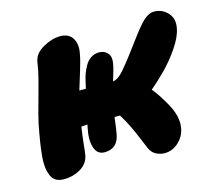

<svg xmlns="http://www.w3.org/2000/svg" viewBox="-84 -615 835 749"><g transform="rotate(-15 333.5 -240.0)"><path d="M88.9 29.8Q69.8 29.8 57.1 22.9Q44.4 16.1 37.8 1.5Q31.2 -13.2 28.6 -32Q25.9 -50.8 28.3 -78.9Q30.8 -106.9 35.4 -136Q40 -165 47.9 -205.1Q52.2 -228 73 -301.5Q93.8 -375 101.1 -412.1Q102.5 -417.5 106 -440.9Q111.8 -472.7 147.7 -492.9Q183.6 -513.2 216.8 -513.2Q252 -513.2 266.8 -488.5Q281.7 -463.9 273.9 -426.8Q272 -414.6 267.1 -396.2Q262.2 -377.9 257.8 -363.8Q253.4 -349.6 245.8 -324.7Q238.3 -299.8 234.9 -289.1H261.2Q262.7 -294.4 264.4 -303.2Q266.1 -312 267.1 -314.9Q270.5 -332 276.1 -347.2Q281.7 -362.3 290.8 -378.2Q299.8 -394 314.5 -403.6Q329.1 -413.1 347.2 -413.1Q369.1 -413.1 381.8 -397.9Q394.5 -382.8 389.2 -356Q385.7 -335.4 371.1 -289.1Q393.6 -292.5 418.9 -323.2Q438.5 -346.2 461.4 -376.7Q484.4 -407.2 500.2 -428.7Q516.1 -450.2 533 -470.5Q549.8 -490.7 565.2 -501Q580.6 -511.2 595.2 -511.2Q627.9 -511.2 650.4 -487.1Q672.9 -462.9 665 -424.8Q659.2 -392.1 630.6 -350.1Q602.1 -308.1 568.8 -274.9Q534.7 -240.7 508.8 -219.2Q532.2 -189.9 553.2 -152.8Q589.8 -91.8 580.1 -43Q574.2 -11.7 549.8 10.7Q525.4 33.2 494.1 33.2Q475.1 33.2 458.5 24.2Q441.9 15.1 434.1 -3.9Q431.6 -8.8 418.2 -41.7Q404.8 -74.7 391.8 -101.3Q378.9 -127.9 362.8 -153.8H360.8H340.8Q335 -106 331.1 -85.9Q320.8 -30.8 268.1 -30.8Q238.3 -30.8 228.3 -62.5Q218.3 -94.2 229 -143.1Q229.5 -144.5 230 -147.9Q230.5 -151.4 231 -152.8Q227.1 -152.3 218.8 -151.9Q210.4 -151.4 206.1 -150.9Q200.7 -117.2 197.5 -85Q194.3 -52.7 191.9 -38.1Q185.1 -5.4 154.8 12.2Q124.5 29.8 88.9 29.8Z"/></g></svg>

Font: Shantell Sans Bouncy
Style: Italic
Weight: 800
Italic angle: -11.31°
Designer: Stephen Nixon, Anya Danilova, Shantell Martin
Foundry: Arrow Type
Version: Version 1.006;[9816181b4]